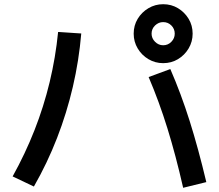

<svg xmlns="http://www.w3.org/2000/svg" viewBox="-20 -865 1040 912"><path d="M850 27Q815 -127 775.5 -254.5Q736 -382 686 -499L789 -537Q840 -420 881 -290Q922 -160 960 0ZM40 -27Q100 -135 144 -247Q188 -359 216 -475.5Q244 -592 256 -713L366 -706Q355 -577 326 -452.5Q297 -328 251 -209.5Q205 -91 141 21ZM755 -565Q717 -565 685 -584Q653 -603 634 -635Q615 -667 615 -705Q615 -744 634 -775.5Q653 -807 685 -826Q717 -845 755 -845Q794 -845 825.5 -826Q857 -807 876 -775.5Q895 -744 895 -705Q895 -667 876 -635Q857 -603 825.5 -584Q794 -565 755 -565ZM755 -650Q778 -650 794 -666.5Q810 -683 810 -705Q810 -728 794 -744Q778 -760 755 -760Q733 -760 716.5 -744Q700 -728 700 -705Q700 -683 716.5 -666.5Q733 -650 755 -650Z"/></svg>

Font: M PLUS 1 Medium
Style: Regular
Weight: 500
Designer: Coji Morishita
Foundry: UNDERFOREST DESIGN
Version: Version 1.001